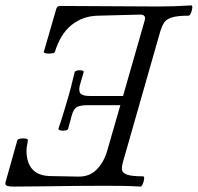

<svg xmlns="http://www.w3.org/2000/svg" viewBox="-59 -687 731 710"><path d="M-9 3Q-39 3 -39 -7Q-39 -9 -39 -11Q-39 -13 -38 -15L5 -168Q7 -173 17 -174.5Q27 -176 36 -174.5Q45 -173 44 -168Q43 -158 41 -149Q39 -140 39 -130Q39 -87 59.5 -62.5Q80 -38 123 -36L230 -34Q272 -33 298.5 -60Q325 -87 337 -128L386 -298H265Q239 -298 226 -291.5Q213 -285 206 -259L193 -211Q192 -206 183 -204.5Q174 -203 165.5 -204.5Q157 -206 157 -211Q163 -228 168 -244Q173 -260 178 -276.5Q183 -293 188 -310Q196 -336 203.5 -365Q211 -394 217 -420Q219 -425 227.5 -426.5Q236 -428 244 -426.5Q252 -425 250 -419L236 -371Q231 -349 239.5 -340.5Q248 -332 274 -332H396L476 -611Q482 -633 460 -633L304 -629Q247 -628 205.5 -594.5Q164 -561 144 -495Q143 -491 132.5 -489.5Q122 -488 112.5 -489.5Q103 -491 103 -495L149 -654Q152 -665 163 -665Q257 -665 343.5 -664Q430 -663 524 -663Q555 -663 586 -664Q617 -665 648 -667Q653 -667 652 -657.5Q651 -648 647 -638.5Q643 -629 638 -629Q597 -629 576.5 -622.5Q556 -616 548 -603.5Q540 -591 534 -572L396 -89Q391 -72 392 -60Q393 -48 410 -41.5Q427 -35 470 -35Q475 -35 474 -25.5Q473 -16 469 -6.5Q465 3 460 3Q429 1 397.5 0.5Q366 0 334 0Q280 0 221.5 0.5Q163 1 104.5 2Q46 3 -9 3Z"/></svg>

Font: Junicode VF
Style: Italic
Weight: 400
Italic angle: -11°
Designer: Peter S. Baker
Version: Version 2.209